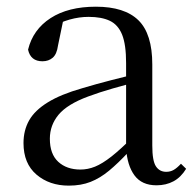

<svg xmlns="http://www.w3.org/2000/svg" viewBox="-20 -551 597 585"><path d="M189.7 14.6Q130.5 14.6 91.1 -19.1Q51.6 -52.8 51.6 -115.1Q51.6 -153.9 68.8 -184.3Q85.9 -214.6 125.4 -239Q164.9 -263.5 230.9 -282.3Q272.8 -294.9 318.8 -306.7Q364.8 -318.5 404.8 -327.7V-303.3Q364.8 -293.3 323.7 -281.5Q282.6 -269.7 248.6 -257Q185.3 -233.6 158.6 -201.7Q131.9 -169.7 131.9 -128.2Q131.9 -81.6 157.5 -58Q183.2 -34.4 225.1 -34.4Q247.6 -34.4 269.6 -43.3Q291.6 -52.2 319.7 -74.2Q347.7 -96.3 385.8 -134.4L394.5 -87.1H370.9Q339.7 -53.7 312.5 -31.1Q285.2 -8.4 256.1 3.1Q227 14.6 189.7 14.6ZM456.8 13.6Q412.1 13.6 389.8 -16.6Q367.5 -46.7 364.2 -99.7V-103.3V-359Q364.2 -415 352.1 -445.3Q339.9 -475.6 314.7 -487.6Q289.6 -499.6 250 -499.6Q221.3 -499.6 192.1 -491.4Q162.9 -483.2 129.7 -464.7L173.2 -491.9L156.8 -412.7Q153.2 -386 140.7 -375.2Q128.1 -364.3 109.4 -364.3Q73.2 -364.3 65.5 -399.7Q80.4 -461 134.1 -495.8Q187.8 -530.6 272.2 -530.6Q359.5 -530.6 401.8 -489.2Q444 -447.8 444 -354.6V-107.7Q444 -60.8 455.1 -44.2Q466.1 -27.5 486.4 -27.5Q499 -27.5 509 -33.2Q519 -38.8 531.4 -52.1L547.1 -36.7Q531.2 -10.7 508.6 1.4Q486 13.6 456.8 13.6Z"/></svg>

Font: Noto Serif KR ExtraLight
Style: Regular
Weight: 200
Designer: Ryoko NISHIZUKA 西塚涼子 (kana & ideographs); Frank Grießhammer (Latin, Greek & Cyrillic); Wenlong ZHANG 张文龙 (bopomofo); San
Foundry: Adobe
Version: Version 2.002-H1;hotconv 1.1.0;makeotfexe 2.6.0